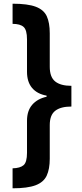

<svg xmlns="http://www.w3.org/2000/svg" viewBox="-20 -852 445 1038"><path d="M366 -276Q308 -276 278.5 -253Q249 -230 249 -176V6Q249 62 232.5 97.5Q216 133 172.5 149.5Q129 166 48 166V58Q89 57 107.5 41Q126 25 126 -26V-199Q126 -253 154 -285.5Q182 -318 232 -329V-335Q181 -344 153.5 -376.5Q126 -409 126 -464V-639Q126 -690 107.5 -706.5Q89 -723 48 -723V-832Q130 -832 173.5 -815.5Q217 -799 233 -764Q249 -729 249 -672V-491Q249 -435 278.5 -411.5Q308 -388 366 -388Z"/></svg>

Font: Noto Sans Gurmukhi UI SemiCondensed
Style: Bold
Weight: 700
Width: 4
Designer: Jelle Bosma - Monotype Design Team
Foundry: Monotype Imaging Inc.
Version: Version 2.004; ttfautohint (v1.8.4.7-5d5b)